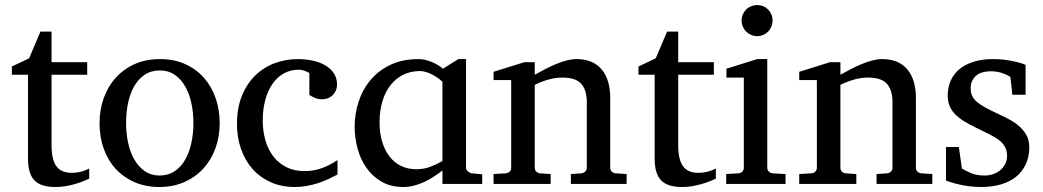

<svg xmlns="http://www.w3.org/2000/svg" viewBox="-20 -728 4128 760"><path d="M184.1 -481.9H325.2V-432.1H184.1V-152.8Q184.1 -123 189.2 -102.3Q194.3 -81.5 204.3 -68.6Q214.4 -55.7 229.2 -49.8Q244.1 -43.9 264.2 -43.9Q278.8 -43.9 291.3 -46.4Q303.7 -48.8 313 -52.2Q323.7 -56.2 333 -61V-21Q314.5 -11.7 292.5 -4.4Q273.9 2 249.5 7.1Q225.1 12.2 198.2 12.2Q141.6 12.2 116.2 -14.2Q90.8 -40.5 90.8 -100.1V-432.1H26.9V-464.8L95.2 -497.1L140.1 -603H184.1Z M849.6 -240.2Q849.6 -187 832.8 -140.9Q815.9 -94.7 784.9 -60.8Q753.9 -26.9 709.7 -7.3Q665.5 12.2 610.8 12.2Q556.2 12.2 512.2 -7.1Q468.3 -26.4 437.5 -60.1Q406.7 -93.8 390.4 -139.9Q374 -186 374 -240.2Q374 -293.5 390.6 -339.8Q407.2 -386.2 438.5 -420.7Q469.7 -455.1 513.9 -474.6Q558.1 -494.1 613.8 -494.1Q669.4 -494.1 713.4 -474.1Q757.3 -454.1 787.6 -419.7Q817.9 -385.3 833.7 -339.1Q849.6 -293 849.6 -240.2ZM745.6 -241.2Q745.6 -282.2 737.5 -319.8Q729.5 -357.4 712.9 -386.2Q696.3 -415 671.4 -432.1Q646.5 -449.2 612.8 -449.2Q578.1 -449.2 552.7 -432.1Q527.3 -415 511 -386.2Q494.6 -357.4 486.8 -319.8Q479 -282.2 479 -241.2Q479 -200.7 487.1 -163.1Q495.1 -125.5 511.7 -96.7Q528.3 -67.9 553.2 -50.5Q578.1 -33.2 611.8 -33.2Q646 -33.2 671.4 -50.3Q696.8 -67.4 713.1 -96.2Q729.5 -125 737.5 -162.6Q745.6 -200.2 745.6 -241.2Z M1158.7 -494.1Q1191.4 -494.1 1220 -487.5Q1248.5 -481 1269.3 -468.3Q1290 -455.6 1302 -437Q1314 -418.5 1314 -394Q1314 -379.4 1308.8 -368.4Q1303.7 -357.4 1295.4 -349.9Q1287.1 -342.3 1276.6 -338.6Q1266.1 -335 1254.9 -335Q1238.3 -335 1226.1 -340.6Q1213.9 -346.2 1204.6 -352.1V-439Q1194.3 -444.8 1183.3 -448.5Q1172.4 -452.1 1162.6 -452.1Q1129.4 -452.1 1102.8 -437Q1076.2 -421.9 1057.9 -395Q1039.6 -368.2 1029.8 -331.3Q1020 -294.4 1020 -251Q1020 -209.5 1030.5 -172.9Q1041 -136.2 1061.8 -109.1Q1082.5 -82 1113.5 -66.4Q1144.5 -50.8 1185.5 -50.8Q1220.7 -50.8 1252.2 -61.8Q1283.7 -72.8 1315.9 -94.2V-37.1Q1298.8 -28.3 1280 -19.3Q1261.2 -10.3 1240 -3.4Q1218.8 3.4 1195.6 7.8Q1172.4 12.2 1147 12.2Q1094.2 12.2 1052 -6.6Q1009.8 -25.4 980 -58.8Q950.2 -92.3 934.1 -138.2Q918 -184.1 918 -237.8Q918 -300.8 937.5 -348.6Q957 -396.5 990.2 -429Q1023.4 -461.4 1067.1 -477.8Q1110.8 -494.1 1158.7 -494.1Z M1731.4 0V-53.2Q1714.4 -40 1696 -28.1Q1677.7 -16.1 1658.4 -7.3Q1639.2 1.5 1618.9 6.8Q1598.6 12.2 1576.7 12.2Q1526.4 12.2 1490 -9Q1453.6 -30.3 1429.9 -64.5Q1406.2 -98.6 1395 -141.1Q1383.8 -183.6 1383.8 -226.1Q1383.8 -276.9 1399.4 -325.2Q1415 -373.5 1446.5 -411.1Q1478 -448.7 1525.4 -471.4Q1572.8 -494.1 1636.7 -494.1Q1660.6 -494.1 1687.3 -483.4Q1713.9 -472.7 1733.4 -456.1L1794.4 -494.1H1824.7V-63Q1824.7 -56.2 1832.3 -49.6Q1839.8 -43 1846.7 -42L1888.7 -38.1V0ZM1731.4 -403.8Q1724.1 -411.6 1713.1 -419.4Q1702.1 -427.2 1690.2 -433.3Q1678.2 -439.5 1665.8 -443.1Q1653.3 -446.8 1642.6 -446.8Q1605.5 -446.8 1575.7 -431.9Q1545.9 -417 1525.1 -390.1Q1504.4 -363.3 1493.4 -325.9Q1482.4 -288.6 1482.4 -243.2Q1482.4 -202.1 1492.4 -168.2Q1502.4 -134.3 1521 -109.6Q1539.6 -85 1566.7 -71.5Q1593.8 -58.1 1628.4 -58.1Q1658.7 -58.1 1685.3 -68.6Q1711.9 -79.1 1731.4 -90.8Z M2239.7 0V-39.1L2281.7 -42Q2290.5 -43 2296.6 -48.8Q2302.7 -54.7 2302.7 -64V-324.2Q2302.7 -371.6 2280.8 -396.2Q2258.8 -420.9 2206.5 -420.9Q2177.7 -420.9 2149.9 -412.8Q2122.1 -404.8 2096.7 -392.1V-64Q2096.7 -54.7 2102.5 -48.8Q2108.4 -43 2117.7 -42L2159.7 -39.1V0H1933.6V-39.1L1982.4 -42Q1991.7 -43 1997.6 -48.8Q2003.4 -54.7 2003.4 -64V-411.1H1933.6V-443.8L2055.7 -481.9H2096.7V-432.1Q2117.7 -443.8 2139.4 -455.1Q2161.1 -466.3 2182.6 -475.1Q2204.1 -483.9 2224.1 -489Q2244.1 -494.1 2261.7 -494.1Q2327.1 -494.1 2361.3 -453.6Q2395.5 -413.1 2395.5 -339.8V-64Q2395.5 -54.7 2401.6 -48.8Q2407.7 -43 2416.5 -42L2460.4 -39.1V0Z M2664.6 -481.9H2805.7V-432.1H2664.6V-152.8Q2664.6 -123 2669.7 -102.3Q2674.8 -81.5 2684.8 -68.6Q2694.8 -55.7 2709.7 -49.8Q2724.6 -43.9 2744.6 -43.9Q2759.3 -43.9 2771.7 -46.4Q2784.2 -48.8 2793.5 -52.2Q2804.2 -56.2 2813.5 -61V-21Q2794.9 -11.7 2772.9 -4.4Q2754.4 2 2730 7.1Q2705.6 12.2 2678.7 12.2Q2622.1 12.2 2596.7 -14.2Q2571.3 -40.5 2571.3 -100.1V-432.1H2507.3V-464.8L2575.7 -497.1L2620.6 -603H2664.6Z M3038.1 -647Q3038.1 -634.3 3033.4 -622.8Q3028.8 -611.3 3020.5 -603Q3012.2 -594.7 3001.2 -589.8Q2990.2 -585 2977.5 -585Q2964.8 -585 2953.4 -589.8Q2941.9 -594.7 2933.6 -603Q2925.3 -611.3 2920.4 -622.8Q2915.5 -634.3 2915.5 -647Q2915.5 -659.7 2920.4 -670.9Q2925.3 -682.1 2933.6 -690.4Q2941.9 -698.7 2953.4 -703.4Q2964.8 -708 2977.5 -708Q2990.2 -708 3001.2 -703.4Q3012.2 -698.7 3020.5 -690.4Q3028.8 -682.1 3033.4 -670.9Q3038.1 -659.7 3038.1 -647ZM2854.5 0V-39.1L2903.3 -42Q2912.6 -43 2918.5 -48.8Q2924.3 -54.7 2924.3 -64V-420.9H2855.5V-456.1L2977.5 -494.1H3017.1V-64Q3017.1 -54.7 3023.2 -48.8Q3029.3 -43 3038.1 -42L3089.4 -39.1V0Z M3449.7 0V-39.1L3491.7 -42Q3500.5 -43 3506.6 -48.8Q3512.7 -54.7 3512.7 -64V-324.2Q3512.7 -371.6 3490.7 -396.2Q3468.8 -420.9 3416.5 -420.9Q3387.7 -420.9 3359.9 -412.8Q3332 -404.8 3306.6 -392.1V-64Q3306.6 -54.7 3312.5 -48.8Q3318.4 -43 3327.6 -42L3369.6 -39.1V0H3143.6V-39.1L3192.4 -42Q3201.7 -43 3207.5 -48.8Q3213.4 -54.7 3213.4 -64V-411.1H3143.6V-443.8L3265.6 -481.9H3306.6V-432.1Q3327.6 -443.8 3349.4 -455.1Q3371.1 -466.3 3392.6 -475.1Q3414.1 -483.9 3434.1 -489Q3454.1 -494.1 3471.7 -494.1Q3537.1 -494.1 3571.3 -453.6Q3605.5 -413.1 3605.5 -339.8V-64Q3605.5 -54.7 3611.6 -48.8Q3617.7 -43 3626.5 -42L3670.4 -39.1V0Z M4054.2 -145Q4054.2 -108.4 4041 -79.1Q4027.8 -49.8 4003.4 -29.5Q3979 -9.3 3943.4 1.5Q3907.7 12.2 3863.3 12.2Q3840.3 12.2 3818.6 9.5Q3796.9 6.8 3778.6 2.7Q3760.3 -1.5 3746.1 -5.9Q3731.9 -10.3 3724.6 -13.2V-146H3775.4L3787.6 -61Q3802.7 -51.3 3825 -42.2Q3847.2 -33.2 3876.5 -33.2Q3897.9 -33.2 3914.6 -39.8Q3931.2 -46.4 3942.6 -57.1Q3954.1 -67.9 3960.2 -81.8Q3966.3 -95.7 3966.3 -110.8Q3966.3 -131.8 3958 -146.7Q3949.7 -161.6 3934.1 -173.6Q3918.5 -185.5 3895.8 -196.8Q3873 -208 3844.2 -222.2Q3816.9 -235.4 3795.9 -248.3Q3774.9 -261.2 3760.5 -276.1Q3746.1 -291 3738.8 -308.8Q3731.4 -326.7 3731.4 -349.1Q3731.4 -382.3 3743.4 -409.2Q3755.4 -436 3778.3 -454.8Q3801.3 -473.6 3834.7 -483.9Q3868.2 -494.1 3911.6 -494.1Q3933.6 -494.1 3953.6 -491.7Q3973.6 -489.3 3990.2 -485.8Q4006.8 -482.4 4019.5 -478.5Q4032.2 -474.6 4039.6 -471.2V-353H3987.3L3979.5 -422.9Q3968.8 -431.2 3947.8 -438.5Q3926.8 -445.8 3903.3 -445.8Q3861.8 -445.8 3842 -427Q3822.3 -408.2 3822.3 -378.9Q3822.3 -361.8 3827.9 -349.1Q3833.5 -336.4 3846.4 -325.2Q3859.4 -314 3880.6 -302.2Q3901.9 -290.5 3933.6 -275.9Q3960 -264.2 3981.9 -251.5Q4003.9 -238.8 4020 -223.1Q4036.1 -207.5 4045.2 -188.5Q4054.2 -169.4 4054.2 -145Z"/></svg>

Font: Tagmukay Beta
Style: Regular
Weight: 400
Designer: Peter Martin
Foundry: SIL International
Version: Version 2.000; dev 82b92eM